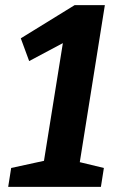

<svg xmlns="http://www.w3.org/2000/svg" viewBox="-20 -728 467 748"><path d="M285.9 -65.3 264.5 -102.6 384.7 -73.6 373.1 0H11.9L23.5 -73.6L178.7 -107.4L145.5 -65.3L228.7 -583.6L267.1 -582.4L93.6 -490.1L61 -578.7L270.8 -708H388.5Z"/></svg>

Font: Bitter Thin
Style: Italic
Weight: 100
Italic angle: -9°
Designer: Sol Matas, and Bitter project Authors
Foundry: Sol Matas
Version: Version 2.002